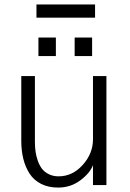

<svg xmlns="http://www.w3.org/2000/svg" viewBox="-20 -828 582 859"><path d="M143.1 -749V-808.1H405.3V-749ZM151.9 -577.1V-660.2H230V-577.1ZM314 -577.1V-660.2H392.1V-577.1ZM240.2 11.2Q196.8 11.2 164.3 -5.1Q131.8 -21.5 112.8 -50.5Q93.8 -79.6 84.5 -116.7Q75.2 -153.8 75.2 -198.2V-487.8H136.2V-192.9Q136.2 -170.9 138.9 -150.6Q141.6 -130.4 148.9 -109.4Q156.2 -88.4 167.5 -73.5Q178.7 -58.6 198 -48.8Q217.3 -39.1 242.2 -39.1Q304.2 -39.1 350.1 -90.1Q396 -141.1 396 -205.1V-487.8H456.1V0H396V-88.9Q381.8 -52.7 338.9 -20.8Q295.9 11.2 240.2 11.2Z"/></svg>

Font: HK Grotesk Light
Style: Regular
Weight: 300
Designer: Alfredo Marco Pradil and Stefan Peev
Foundry: Hanken Design Co.
Version: Version 1.045;PS 001.045;hotconv 1.0.88;makeotf.lib2.5.64775